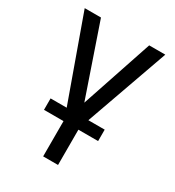

<svg xmlns="http://www.w3.org/2000/svg" viewBox="-176 -635 857 939"><g transform="rotate(30 253.0 -165.5)"><path d="M117.2 -530.3 254.9 -128.9 389.6 -530.3H480.5L295.9 -10.7V199.2H211.9V-10.7L25.4 -530.3ZM101.6 -64.5H407.2V0H101.6Z"/></g></svg>

Font: Pretendard Std Variable
Style: Regular
Weight: 400
Designer: Base glyphs from Inter by Rasmus Andersson; Hangeul glyphs from Noto Sans CJK(Source Han Sans) by Jang Soo-young and Kan
Foundry: Kil Hyung-jin
Version: Version 1.309;Glyphs 3.2 (3225)